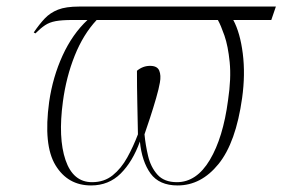

<svg xmlns="http://www.w3.org/2000/svg" viewBox="-20 -556 862 586"><path d="M88 -454 83 -457Q100 -482 116.5 -499.5Q133 -517 157 -526.5Q181 -536 222 -536H822L808 -495H692Q713 -456 721 -392.5Q729 -329 719 -257Q700 -121 647 -55.5Q594 10 522 10Q466 10 439.5 -26.5Q413 -63 407 -124Q385 -63 348.5 -26.5Q312 10 258 10Q187 10 149.5 -51.5Q112 -113 130 -245Q141 -321 171 -386.5Q201 -452 247 -495H201Q169 -495 150 -491.5Q131 -488 117.5 -479Q104 -470 88 -454ZM520 0Q580 0 620.5 -68Q661 -136 676 -250Q686 -317 681 -366.5Q676 -416 665 -447.5Q654 -479 645 -495H275Q234 -451 208 -386Q182 -321 172 -246Q157 -135 180 -67.5Q203 0 261 0Q298 0 324 -21Q350 -42 368.5 -75.5Q387 -109 401 -146Q400 -201 399 -245.5Q398 -290 398 -340Q416 -355 438 -355Q460 -355 466 -340.5Q472 -326 468 -304Q465 -286 456.5 -256.5Q448 -227 438 -196.5Q428 -166 421 -146Q424 -114 432 -80Q440 -46 460.5 -23Q481 0 520 0Z"/></svg>

Font: Noto Serif Display SemiCondensed ExtraLight
Style: Italic
Weight: 200
Width: 4
Italic angle: -12°
Designer: Monotype Design Team
Foundry: Monotype Imaging Inc.
Version: Version 2.009